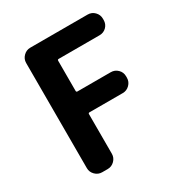

<svg xmlns="http://www.w3.org/2000/svg" viewBox="-173 -864 931 988"><g transform="rotate(-30 292.5 -370.0)"><path d="M148.4 0Q125 0 107.9 -17.1Q90.8 -34.2 90.8 -57.6V-682.6Q90.8 -706.1 107.9 -723.1Q125 -740.2 148.4 -740.2H489.3Q513.7 -740.2 530.3 -723.1Q546.9 -706.1 546.9 -682.6V-674.8Q546.9 -650.4 530.3 -633.8Q513.7 -617.2 489.3 -617.2H246.1Q239.3 -617.2 239.3 -609.4V-431.6Q239.3 -423.8 246.1 -423.8H444.3Q467.8 -423.8 484.9 -407.2Q502 -390.6 502 -366.2V-357.4Q502 -334 484.9 -316.9Q467.8 -299.8 444.3 -299.8H246.1Q239.3 -299.8 239.3 -293V-57.6Q239.3 -34.2 222.2 -17.1Q205.1 0 181.6 0Z"/></g></svg>

Font: Gen Jyuu Gothic Bold
Style: Bold
Weight: 700
Designer: [Source Han Sans]
Ryoko NISHIZUKA  (kana & ideographs); Paul D. Hunt (Latin, Greek & Cyrillic); Wenlong ZHANG  (bopomofo
Version: Version 1.002.20150607